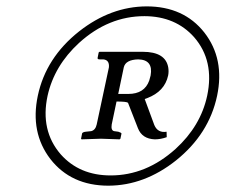

<svg xmlns="http://www.w3.org/2000/svg" viewBox="-20 -608 711 605"><path d="M509.8 -370.1Q499 -319.8 443.8 -298.8Q439.5 -297.4 436 -295.9L466.3 -213.9Q477.1 -188.5 504.9 -192.9L505.4 -175.8Q486.3 -168.9 467.8 -168.9Q427.7 -170.4 414.6 -204.1L383.3 -284.2Q378.4 -288.1 347.2 -288.1L332 -215.8Q329.1 -197.3 339.4 -194.8L353 -192.9Q362.8 -189.9 362.8 -187L359.4 -170.9L356.9 -168.9Q356 -168.9 298.3 -170.9L236.8 -168.9L235.4 -170.9L238.8 -188Q241.2 -191.9 250 -192.9L267.6 -194.8Q280.8 -198.2 284.7 -215.8L323.2 -396Q325.2 -418.9 305.7 -420.9H294.4Q288.1 -420.9 287.6 -423.8Q287.6 -425.3 287.6 -425.8L291 -442.9L293.5 -444.8H429.7Q502.4 -444.8 510.3 -394.5Q512.2 -381.8 509.8 -370.1ZM454.6 -370.1Q463.4 -419.9 415.5 -420.9Q376 -419.9 370.1 -396L352.5 -312H384.3Q435.1 -312 450.2 -354Q452.6 -362.3 454.6 -370.1ZM321.8 -22.9Q204.1 -22.9 138.7 -106.9Q74.7 -190.4 99.1 -306.2Q124.5 -426.3 229.5 -509.3Q329.1 -587.4 441.9 -587.9Q559.1 -587.9 624 -505.4Q688.5 -422.4 664.1 -306.2Q638.7 -186 534.7 -102.5Q435.1 -23.4 321.8 -22.9ZM435.5 -557.1Q321.8 -557.1 229 -472.7Q150.9 -400.9 129.9 -306.2Q106.4 -196.8 171.4 -121.6Q230.5 -55.2 328.6 -55.2Q440.4 -55.2 533.2 -138.7Q612.3 -210.9 632.8 -306.2Q656.2 -416.5 591.8 -490.7Q533.2 -556.6 435.5 -557.1Z"/></svg>

Font: Linux Biolinum Capitals O
Style: Italic Samll Caps
Weight: 400
Italic angle: -12°
Designer: Philipp H. Poll
Foundry: Philipp H. Poll
Version: Version 0.6.2